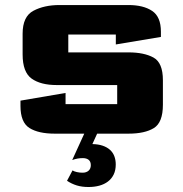

<svg xmlns="http://www.w3.org/2000/svg" viewBox="-20 -531 735 770"><path d="M62.1 -127.4 242.9 -158.2V-113.4Q242.9 -113.4 242.9 -113.4Q242.9 -113.4 242.9 -113.4H450Q450 -113.4 450 -113.4Q450 -113.4 450 -113.4V-189.9Q450 -189.9 450 -189.9Q450 -189.9 450 -189.9H207.6Q142.9 -189.9 106.8 -215.8Q70.7 -241.7 70.7 -312.6V-395.9Q70.7 -464.9 114 -487.8Q157.2 -510.8 218.7 -510.8H494.6Q555.2 -510.8 590.2 -487.2Q625.3 -463.7 625.3 -404.1V-382.9L444.5 -352.7V-392.4Q444.5 -392.4 444.5 -392.4Q444.5 -392.4 444.5 -392.4H253.9Q253.9 -392.4 253.9 -392.4Q253.9 -392.4 253.9 -392.4V-320.9Q253.9 -320.9 253.9 -320.9Q253.9 -320.9 253.9 -320.9H495.4Q557.6 -320.9 595.4 -300.3Q633.3 -279.6 633.3 -209.4V-111Q633.3 -39.5 596.9 -17.3Q560.6 5 495.4 5H199Q134.3 5 98.2 -17.6Q62.1 -40.2 62.1 -106.2ZM320.2 0H371.9L350.5 46.8Q374 47.3 391.5 53.2Q409.1 59.2 420.9 69.7Q432.6 80.1 438.4 95.1Q444.2 110.1 444.2 128.6Q444.2 151.8 435.9 168.9Q427.5 186 412.8 197.1Q398.1 208.2 378.3 213.6Q358.5 219 335 219Q308.5 219 287.8 212.6Q267 206.2 248.8 194L270.8 152.4Q276.6 156.4 287.8 159Q299.1 161.6 311 161.6Q326.3 161.6 335.3 153.5Q344.2 145.4 344.2 131.4Q344.2 117 335.5 110Q326.8 103.1 312.2 103.1Q301.4 103.1 291.1 104.9Q280.7 106.8 269.6 110.8Z"/></svg>

Font: Science Gothic
Style: Regular
Weight: 400
Designer: Thomas Phinney, Vassil Kateliev, Brandon Buerkle
Foundry: Font Detective LLC
Version: Version 1.018